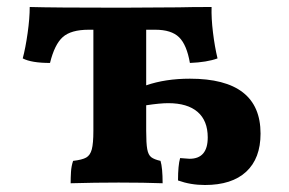

<svg xmlns="http://www.w3.org/2000/svg" viewBox="-20 -522 826 549"><path d="M725 -140Q725 -69 684 -31Q643 7 566 7Q525 7 489 -6Q489 -49 495 -70L522 -68Q574 -68 574 -129Q574 -177 545 -202Q516 -227 461 -227Q438 -227 398 -221V-148Q398 -112 401 -95.5Q404 -79 412.5 -72.5Q421 -66 439 -62Q445 -42 445 2Q393 0 319 0Q252 0 182 2Q182 -14 183 -30.5Q184 -47 189 -62Q215 -65 226.5 -71.5Q238 -78 242.5 -95Q247 -112 247 -148V-437H234Q183 -437 159.5 -416Q136 -395 123 -342Q70 -342 45 -355Q53 -385 59 -427.5Q65 -470 65 -502Q133 -500 326 -500L491 -501Q526 -502 585 -502Q584 -470 589 -429Q594 -388 602 -355Q572 -344 523 -342Q514 -394 492 -415.5Q470 -437 424 -437H398V-278Q453 -297 523 -297Q725 -297 725 -140Z"/></svg>

Font: Vollkorn SC
Style: Bold
Weight: 700
Designer: Friedrich Althausen
Foundry: Friedrich Althausen
Version: Version 4.015